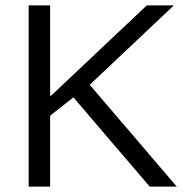

<svg xmlns="http://www.w3.org/2000/svg" viewBox="-20 -695 690 715"><path d="M86.7 0V-675H166.7V-338.3H170L526.7 -675H627.5L314.2 -379.2L638.3 0H537.5L253.3 -332.5L166.7 -264.2V0Z"/></svg>

Font: Funnel Display Light Light
Style: Regular
Weight: 300
Version: Version 1.000